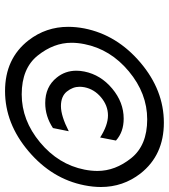

<svg xmlns="http://www.w3.org/2000/svg" viewBox="26 -695 673 765"><g transform="rotate(90 362.5 -312.5)"><path d="M502.9 -250 490.2 -187Q443.8 -156.2 390.6 -156.2Q325.7 -156.2 289.1 -202.1Q261.7 -235.8 261.7 -280.3Q261.7 -295.9 265.1 -312.5Q278.3 -377.4 333 -423.1Q387.7 -468.8 452.6 -468.8Q505.9 -468.8 540 -438L527.8 -375Q479 -406.2 439.9 -406.2Q400.9 -406.2 368.2 -378.9Q335.4 -351.6 327.6 -312.5Q325.7 -302.2 325.7 -293Q325.7 -266.1 344.7 -242.4Q363.8 -218.8 402.8 -218.8Q441.9 -218.8 502.9 -250ZM356 -62.5Q459.5 -62.5 547.4 -135.7Q635.3 -209 655.8 -312.5Q661.1 -339.4 661.1 -364.3Q661.1 -435.1 610.1 -498.8Q559.1 -562.5 455.6 -562.5Q352.1 -562.5 264.2 -489.3Q176.3 -416 155.8 -312.5Q150.4 -285.6 150.4 -260.7Q150.4 -189.9 201.4 -126.2Q252.4 -62.5 356 -62.5ZM342.8 3.9Q213.4 3.9 140.6 -89.8Q86.9 -159.2 86.9 -248Q86.9 -278.8 93.3 -312.5Q119.1 -441.9 229.2 -535.4Q339.4 -628.9 468.8 -628.9Q598.1 -628.9 671.4 -535.6Q725.1 -466.3 725.1 -377.9Q725.1 -346.7 718.3 -312.5Q692.9 -183.1 582.5 -89.6Q472.2 3.9 342.8 3.9Z"/></g></svg>

Font: Juliett
Style: Italic
Weight: 400
Italic angle: -11.25°
Designer: GGBotNet
Foundry: GGBotNet
Version: 0.60